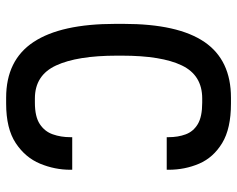

<svg xmlns="http://www.w3.org/2000/svg" viewBox="-92 -660 758 613"><g transform="rotate(90 286.5 -353.0)"><path d="M291.5 5.9Q171.4 5.9 113.5 -81.8Q55.7 -169.4 55.7 -342.8V-369.1Q55.7 -542.5 113.5 -627.2Q171.4 -711.9 291.5 -711.9H310.1Q390.1 -711.9 436.3 -683.8Q482.4 -655.8 502 -610.4Q521.5 -564.9 521.5 -512.7V-506.8H417.5V-512.2Q417.5 -543 408.4 -567.4Q399.4 -591.8 375.7 -606Q352.1 -620.1 307.1 -620.1H293.9Q219.7 -620.1 188.5 -555.2Q157.2 -490.2 157.2 -363.8V-347.7Q157.2 -221.2 188.5 -153.6Q219.7 -85.9 293.9 -85.9H307.1Q352.1 -85.9 375.7 -101.6Q399.4 -117.2 408.4 -143.1Q417.5 -168.9 417.5 -199.2V-205.1H521.5V-199.2Q521.5 -149.4 502 -102.3Q482.4 -55.2 436.3 -24.7Q390.1 5.9 310.1 5.9Z"/></g></svg>

Font: Kay Pho Du
Style: Bold
Weight: 700
Designer: Victor Gaultney, Khu Oo Reh
Foundry: SIL International
Version: Version 3.000